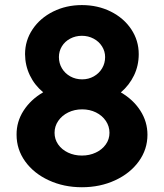

<svg xmlns="http://www.w3.org/2000/svg" viewBox="-20 -748 662 775"><path d="M46.9 -204.1Q46.4 -256.8 75.2 -301.5Q104 -346.2 154.3 -375.5Q119.6 -404.3 100.6 -443.8Q81.5 -483.4 81.1 -529.3Q81.1 -584.5 111.6 -629.9Q142.1 -675.3 194.6 -701.4Q247.1 -727.5 310.5 -727.5Q374.5 -727.5 427 -701.4Q479.5 -675.3 509.8 -629.9Q540 -584.5 540 -529.3Q540 -483.4 521 -443.8Q502 -404.3 467.8 -375Q517.6 -346.2 546.4 -301.5Q575.2 -256.8 575.2 -204.1Q575.2 -145 540.3 -96.7Q505.4 -48.3 444.8 -20.3Q384.3 7.8 310.5 7.8Q237.3 7.8 176.8 -20.3Q116.2 -48.3 81.5 -96.7Q46.9 -145 46.9 -204.1ZM421.9 -211.9Q421.9 -238.3 407.2 -260Q392.6 -281.7 367.4 -294.2Q342.3 -306.6 311.5 -306.6Q280.8 -306.6 255.4 -294.2Q230 -281.7 215.1 -260Q200.2 -238.3 200.2 -211.9Q200.2 -186 214.8 -165Q229.5 -144 254.6 -132.1Q279.8 -120.1 310.5 -120.1Q341.3 -120.1 366.7 -132.1Q392.1 -144 407 -165Q421.9 -186 421.9 -211.9ZM404.3 -517.6Q404.3 -541 391.8 -560.8Q379.4 -580.6 357.9 -592Q336.4 -603.5 310.5 -603.5Q284.7 -603.5 263.2 -592Q241.7 -580.6 229.7 -560.8Q217.8 -541 217.8 -517.6Q217.8 -492.7 230 -472.2Q242.2 -451.7 263.7 -439.7Q285.2 -427.7 311.5 -427.7Q337.4 -427.7 358.6 -439.7Q379.9 -451.7 392.1 -472.2Q404.3 -492.7 404.3 -517.6Z"/></svg>

Font: Reddit Sans Strawberry ExBold
Style: Regular
Weight: 800
Designer: Stephen Hutchings
Foundry: Reddit
Version: Version 1.013